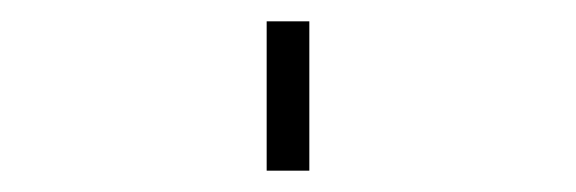

<svg xmlns="http://www.w3.org/2000/svg" viewBox="-20 60 540 180"><path d="M230 220V80H270V220Z"/></svg>

Font: Iosevka SS04 Extralight
Style: Regular
Weight: 200
Monospace: yes
Designer: Belleve Invis
Foundry: Belleve Invis
Version: Version 19.0.0; ttfautohint (v1.8.4)